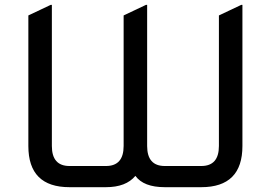

<svg xmlns="http://www.w3.org/2000/svg" viewBox="-20 -777 1124 797"><path d="M268.6 0Q97.7 0 97.7 -170.9V-712.9L190.4 -756.8H195.3V-170.9Q195.3 -87.9 268.6 -87.9H419.9Q493.2 -87.9 493.2 -170.9V-712.9L585.9 -756.8H590.8V-170.9Q590.8 -87.9 664.1 -87.9H815.4Q888.7 -87.9 888.7 -170.9V-712.9L981.4 -756.8H986.3V-170.9Q986.3 0 815.4 0H664.1Q576.2 0 542 -46.9Q502.9 0 419.9 0Z"/></svg>

Font: Nova Square
Style: Book
Weight: 400
Version: Version 2.000